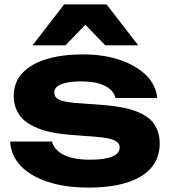

<svg xmlns="http://www.w3.org/2000/svg" viewBox="-20 -832 774 868"><path d="M702 -183Q702 -119 664.5 -74.5Q627 -30 555 -7Q483 16 380 16Q275 16 196 -10Q117 -36 73 -83Q29 -130 26 -192H215Q221 -167 243.5 -148Q266 -129 302 -119.5Q338 -110 387 -110Q453 -110 487 -124Q521 -138 521 -166Q521 -187 496.5 -198Q472 -209 409 -214L305 -222Q207 -229 149 -253Q91 -277 66.5 -314Q42 -351 42 -397Q42 -460 81.5 -502Q121 -544 191 -565Q261 -586 355 -586Q449 -586 522.5 -561Q596 -536 640.5 -492Q685 -448 691 -389H502Q498 -409 480.5 -426Q463 -443 430.5 -453.5Q398 -464 346 -464Q287 -464 256 -451Q225 -438 225 -413Q225 -394 244 -383Q263 -372 316 -367L451 -357Q547 -349 601.5 -326.5Q656 -304 679 -268Q702 -232 702 -183ZM270 -812H462L605 -627H456L323 -764H408L276 -627H127Z"/></svg>

Font: Unbounded SemiBold
Style: Regular
Weight: 600
Designer: Luke Prowse, Jean-Baptiste Morizot, Fátima Lázaro, Florian Runge
Foundry: NaN
Version: Version 1.700